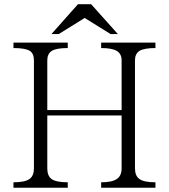

<svg xmlns="http://www.w3.org/2000/svg" viewBox="-20 -877 790 898"><path d="M43 1H296.9V-24.4Q242.2 -24.4 220.7 -40Q201.2 -54.7 201.2 -89.8V-336.9H548.8V-89.8Q548.8 -54.7 526.4 -40Q504.9 -24.4 453.1 -24.4V1H707V-24.4Q653.3 -24.4 631.8 -40Q611.3 -54.7 611.3 -89.8V-594.7Q611.3 -625 631.8 -638.7Q654.3 -652.3 707 -652.3V-677.7H453.1V-652.3Q503.9 -652.3 526.4 -638.7Q548.8 -625 548.8 -594.7V-362.3H201.2V-594.7Q201.2 -625 221.7 -638.7Q243.2 -652.3 296.9 -652.3V-677.7H43V-652.3Q98.6 -652.3 120.1 -638.7Q138.7 -626 138.7 -594.7V-89.8Q138.7 -54.7 118.2 -40Q96.7 -24.4 43 -24.4ZM531.2 -717.8 406.2 -857.4H344.7L220.7 -717.8H254.9L376 -793L497.1 -717.8Z"/></svg>

Font: Batang
Style: Regular
Weight: 400
Version: Version 2.21